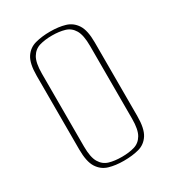

<svg xmlns="http://www.w3.org/2000/svg" viewBox="-153 -688 714 788"><g transform="rotate(-30 204.5 -293.5)"><path d="M203 12Q164 12 133.5 3Q103 -6 85 -34Q67 -62 67 -120V-469Q67 -527 85 -554.5Q103 -582 134.5 -590.5Q166 -599 205 -599Q245 -599 275.5 -590Q306 -581 324 -553.5Q342 -526 342 -469V-120Q342 -61 324 -33Q306 -5 275 3.5Q244 12 203 12ZM204 -6Q238 -6 263.5 -13.5Q289 -21 303.5 -45.5Q318 -70 318 -121V-466Q318 -517 303.5 -541.5Q289 -566 263 -573.5Q237 -581 204 -581Q170 -581 144.5 -573.5Q119 -566 104.5 -541.5Q90 -517 90 -466V-121Q90 -70 104.5 -45.5Q119 -21 144.5 -13.5Q170 -6 204 -6Z"/></g></svg>

Font: Alumni Sans SC Thin
Style: Regular
Weight: 100
Designer: Robert E. Leuschke
Foundry: Robert E. Leuschke
Version: Version 1.018